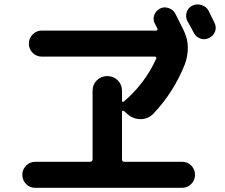

<svg xmlns="http://www.w3.org/2000/svg" viewBox="-20 -854 1040 886"><path d="M942.4 -804.7Q947.3 -794.9 956.5 -775.9Q965.8 -756.8 969.7 -749Q979.5 -729.5 972.7 -709.5Q965.8 -689.5 945.8 -679.2Q925.8 -668.9 905.3 -675.8Q884.8 -682.6 874 -703.1Q865.2 -720.7 844.7 -756.8Q835 -776.4 841.3 -797.4Q847.7 -818.4 867.7 -828.1Q887.7 -837.9 910.2 -830.6Q932.6 -823.2 942.4 -804.7ZM142.6 12.7Q117.2 12.7 100.1 -4.9Q83 -22.5 83 -47.4Q83 -72.3 100.6 -89.8Q118.2 -107.4 142.6 -107.4H394.5Q406.2 -107.4 407.2 -118.2V-434.6Q407.2 -463.9 426.8 -483.4Q446.3 -502.9 475.1 -502.9Q503.9 -502.9 523.4 -483.4Q543 -463.9 543 -434.6V-388.7Q543 -385.7 545.9 -384.3Q548.8 -382.8 550.8 -384.8Q649.4 -468.8 701.2 -584Q702.1 -587.9 700.2 -590.3Q698.2 -592.8 694.3 -592.8H172.9Q147.5 -592.8 130.4 -610.4Q113.3 -627.9 113.3 -652.8Q113.3 -677.7 130.9 -695.3Q148.4 -712.9 172.9 -712.9H701.2Q705.1 -712.9 706.5 -716.3Q708 -719.7 706.1 -722.7Q704.1 -725.6 700.7 -732.9Q697.3 -740.2 695.3 -744.1Q684.6 -762.7 691.4 -783.2Q698.2 -803.7 717.3 -814Q736.3 -824.2 757.8 -816.9Q779.3 -809.6 789.1 -791L828.1 -712.9Q846.7 -674.8 846.7 -634.8Q846.7 -591.8 832 -554.7Q780.3 -426.8 688.5 -330.1Q663.1 -303.7 627.4 -304.2Q591.8 -304.7 565.4 -330.1L551.8 -341.8Q549.8 -343.8 546.4 -342.8Q543 -341.8 543 -338.9V-118.2Q543 -107.4 554.7 -107.4H820.3Q845.7 -107.4 862.8 -89.8Q879.9 -72.3 879.9 -47.4Q879.9 -22.5 862.3 -4.9Q844.7 12.7 820.3 12.7Z"/></svg>

Font: Rounded-X Mgen+ 1m bold
Style: Bold
Weight: 700
Designer: [Source Han Sans]
Ryoko NISHIZUKA  (kana & ideographs); Paul D. Hunt (Latin, Greek & Cyrillic); Wenlong ZHANG  (bopomofo
Version: Version 1.059.20150602